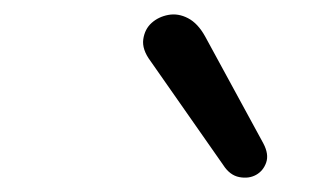

<svg xmlns="http://www.w3.org/2000/svg" viewBox="-20 -788 436 264"><path d="M287 -561 187 -704Q175 -720 177 -734Q179 -748 188.5 -756.5Q198 -765 211.5 -767.5Q225 -770 238.5 -763Q252 -756 262 -738L342 -591Q350 -576 346 -564.5Q342 -553 332 -547.5Q322 -542 309 -544.5Q296 -547 287 -561Z"/></svg>

Font: Nunito ExtraLight SemiBold
Style: Italic
Weight: 600
Italic angle: -9°
Version: Version 3.602